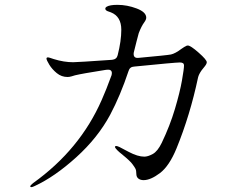

<svg xmlns="http://www.w3.org/2000/svg" viewBox="-20 -761 1040 793"><path d="M834 -504Q834 -497 825 -486Q816 -475 813 -471Q801 -454 798 -441Q765 -285 709 -148Q679 -75 640.5 -46Q602 -17 573 -17Q560 -17 551.5 -23.5Q543 -30 543 -44Q543 -57 539.5 -64Q536 -71 527 -83Q519 -95 481 -126Q473 -132 464 -141Q455 -150 455 -154Q455 -158 460 -158Q464 -158 473 -154Q475 -153 512 -133.5Q549 -114 576 -114Q591 -114 611 -125Q631 -136 648 -171Q682 -242 702.5 -311Q723 -380 731.5 -428.5Q740 -477 740 -491Q740 -503 723 -503Q704 -503 534 -486Q516 -485 511 -468Q477 -366 435 -287Q384 -192 295 -111.5Q206 -31 124 7Q114 12 109 12Q105 12 105 9Q105 4 117 -5Q310 -143 400 -348Q418 -388 441 -451Q442 -454 442 -459Q442 -467 437 -470.5Q432 -474 422 -473L414 -472Q319 -457 290 -450Q284 -448 275 -445.5Q266 -443 259 -443Q234 -443 214.5 -459Q195 -475 183.5 -494Q172 -513 172 -519Q172 -524 178 -524Q181 -524 188.5 -521.5Q196 -519 202 -517Q244 -504 282 -504Q300 -504 443 -514Q462 -516 466 -533Q481 -592 481 -638Q481 -693 438 -710L424 -715Q415 -719 415 -725Q415 -730 420 -733Q433 -741 465 -741Q505 -741 544.5 -726Q584 -711 584 -688Q584 -680 576 -669Q564 -653 553 -624L544 -590L533 -546Q532 -543 532 -538Q532 -520 552 -522Q672 -533 686 -536Q704 -540 729 -559Q732 -561 741 -567Q750 -573 756 -573Q767 -573 800.5 -543.5Q834 -514 834 -504Z"/></svg>

Font: Shippori Mincho B1
Style: Regular
Weight: 400
Designer: FONTDASU
Foundry: FONTDASU / Google Inc. / but / Adobe
Version: Version 3.110; ttfautohint (v1.8.3)